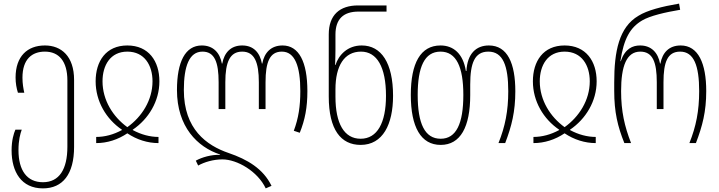

<svg xmlns="http://www.w3.org/2000/svg" viewBox="-20 -790 3968 1060"><path d="M217 250C326 250 389 172 389 21V-349C389 -479 319 -539 228 -539C131 -539 66 -479 66 -362C66 -331 71 -303 79 -278H114C109 -301 104 -328 104 -361C104 -464 157 -505 228 -505C305 -505 352 -452 352 -346V20C352 145 307 216 217 216C129 216 82 151 82 39C82 -16 92 -52 100 -74H65C56 -54 44 -15 44 40C44 159 98 250 217 250Z M511 0C572 0 631 -19 683 -54C735 -19 795 0 855 0V-34C808 -34 759 -47 713 -72V-74C800 -133 860 -231 860 -341C860 -452 801 -539 683 -539C565 -539 508 -452 508 -341C508 -231 566 -133 653 -74V-72C607 -47 559 -34 511 -34ZM683 -88C604 -145 546 -237 546 -341C546 -429 589 -505 683 -505C778 -505 822 -429 822 -341C822 -237 763 -145 683 -88Z M1447 250 1479 236C1433 141 1345 90 1243 55C1120 13 995 -77 995 -293C995 -425 1025 -505 1098 -505C1165 -505 1187 -446 1187 -336V-188H1224V-336C1224 -447 1249 -505 1317 -505C1385 -505 1409 -446 1409 -336V-188H1446V-336C1446 -447 1469 -505 1536 -505C1608 -505 1638 -425 1638 -287C1638 -204 1628 -137 1602 -68L1635 -57C1664 -129 1677 -197 1677 -287C1677 -449 1630 -539 1540 -539C1476 -539 1439 -499 1428 -439H1426C1415 -499 1380 -539 1317 -539C1254 -539 1218 -499 1207 -439H1205C1194 -499 1157 -539 1094 -539C1003 -539 957 -449 957 -293C957 -90 1070 22 1195 63V65C1148 63 1095 78 1061 97L1074 124C1108 105 1157 90 1208 90C1289 90 1403 156 1447 250Z M1971 10C2094 10 2150 -104 2150 -261C2150 -443 2085 -539 1977 -539C1899 -539 1850 -487 1832 -431H1830C1831 -458 1832 -489 1832 -513V-599C1832 -685 1876 -726 1959 -726H2114V-760H1957C1856 -760 1795 -708 1795 -600V-257C1795 -74 1862 10 1971 10ZM1971 -24C1880 -24 1832 -108 1832 -256V-297C1832 -427 1881 -505 1973 -505C2061 -505 2111 -420 2111 -261C2111 -112 2063 -24 1971 -24Z M2413 10C2522 10 2576 -89 2576 -265V-323C2576 -441 2600 -505 2676 -505C2757 -505 2786 -427 2786 -286C2786 -178 2769 -92 2732 0H2769C2805 -94 2825 -174 2825 -286C2825 -440 2782 -539 2679 -539C2608 -539 2560 -493 2555 -398H2552C2537 -494 2483 -539 2412 -539C2302 -539 2248 -442 2248 -266C2248 -88 2304 10 2413 10ZM2413 -24C2325 -24 2286 -108 2286 -266C2286 -419 2323 -505 2412 -505C2500 -505 2538 -419 2538 -266C2538 -108 2499 -24 2413 -24Z M2925 0C2986 0 3045 -19 3097 -54C3149 -19 3209 0 3269 0V-34C3222 -34 3173 -47 3127 -72V-74C3214 -133 3274 -231 3274 -341C3274 -452 3215 -539 3097 -539C2979 -539 2922 -452 2922 -341C2922 -231 2980 -133 3067 -74V-72C3021 -47 2973 -34 2925 -34ZM3097 -88C3018 -145 2960 -237 2960 -341C2960 -429 3003 -505 3097 -505C3192 -505 3236 -429 3236 -341C3236 -237 3177 -145 3097 -88Z M3427 0H3464C3428 -93 3409 -175 3409 -287C3409 -425 3439 -505 3515 -505C3584 -505 3606 -446 3606 -336V-188H3643V-336C3643 -447 3665 -505 3735 -505C3811 -505 3840 -427 3840 -287C3840 -178 3823 -92 3786 0H3822C3858 -94 3879 -174 3879 -287C3879 -440 3835 -539 3738 -539C3673 -539 3637 -499 3626 -439H3624C3613 -499 3576 -539 3514 -539C3473 -539 3431 -522 3407 -452H3405C3424 -577 3459 -638 3525 -677C3569 -703 3652 -722 3735 -736L3729 -770C3634 -754 3553 -733 3505 -703C3397 -640 3371 -506 3371 -335V-288C3371 -171 3390 -92 3427 0Z"/></svg>

Font: Noto Sans Georgian Condensed ExtraLight
Style: Regular
Weight: 200
Width: 3
Designer: Monotype Design Team, Akaki Razmadze
Foundry: Google LLC
Version: Version 2.005